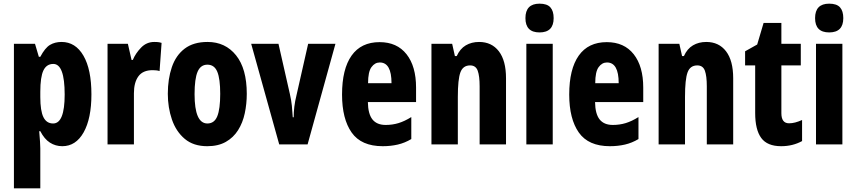

<svg xmlns="http://www.w3.org/2000/svg" viewBox="-20 -788 4675 1048"><path d="M316 -559Q392 -559 435.5 -484Q479 -409 479 -273Q479 -141 436.5 -65.5Q394 10 320 10Q283 10 252.5 -9.5Q222 -29 200 -72H194Q197 -37 198.5 -14Q200 9 200 22V240H56V-549H171L192 -478H200Q226 -527 253 -543Q280 -559 316 -559ZM271 -439Q234 -439 217 -403.5Q200 -368 200 -287V-258Q200 -183 217 -148.5Q234 -114 270 -114Q333 -114 333 -272Q333 -439 271 -439Z M822 -559Q830 -559 839 -558.5Q848 -558 862 -554L851 -400Q843 -403 832.5 -404Q822 -405 813 -405Q760 -405 735.5 -371.5Q711 -338 711 -279V0H567V-549H678L698 -461H705Q720 -497 750 -528Q780 -559 822 -559Z M1327 -276Q1327 -221 1316 -169.5Q1305 -118 1279.5 -77.5Q1254 -37 1212.5 -13.5Q1171 10 1111 10Q1036 10 988.5 -30Q941 -70 918.5 -135.5Q896 -201 896 -276Q896 -357 918 -421.5Q940 -486 988 -522.5Q1036 -559 1113 -559Q1210 -559 1268.5 -486Q1327 -413 1327 -276ZM1042 -274Q1042 -114 1112 -114Q1150 -114 1166 -153.5Q1182 -193 1182 -276Q1182 -358 1166 -396.5Q1150 -435 1112 -435Q1075 -435 1058.5 -396.5Q1042 -358 1042 -274Z M1504 0 1351 -549H1500L1562 -276Q1570 -241 1573 -211.5Q1576 -182 1578 -148H1583Q1583 -175 1586.5 -205Q1590 -235 1599 -271L1662 -549H1811L1659 0Z M2052 -558Q2147 -558 2199 -492Q2251 -426 2251 -310V-231H1988Q1989 -166 2013 -136Q2037 -106 2085 -106Q2122 -106 2155 -116Q2188 -126 2225 -149V-29Q2190 -8 2151.5 1Q2113 10 2069 10Q1952 10 1899.5 -64.5Q1847 -139 1847 -272Q1847 -411 1899 -484.5Q1951 -558 2052 -558ZM2053 -447Q2026 -447 2007.5 -421.5Q1989 -396 1989 -334H2117Q2117 -447 2053 -447Z M2595 -559Q2664 -559 2703 -508Q2742 -457 2742 -361V0H2598V-317Q2598 -373 2587.5 -402Q2577 -431 2546 -431Q2507 -431 2493 -393Q2479 -355 2479 -259V0H2335V-549H2448L2463 -482H2473Q2491 -522 2522.5 -540.5Q2554 -559 2595 -559Z M2925 -768Q2966 -768 2984 -748Q3002 -728 3002 -689Q3002 -611 2925 -611Q2848 -611 2848 -689Q2848 -768 2925 -768ZM2997 -549V0H2853V-549Z M3292 -558Q3387 -558 3439 -492Q3491 -426 3491 -310V-231H3228Q3229 -166 3253 -136Q3277 -106 3325 -106Q3362 -106 3395 -116Q3428 -126 3465 -149V-29Q3430 -8 3391.5 1Q3353 10 3309 10Q3192 10 3139.5 -64.5Q3087 -139 3087 -272Q3087 -411 3139 -484.5Q3191 -558 3292 -558ZM3293 -447Q3266 -447 3247.5 -421.5Q3229 -396 3229 -334H3357Q3357 -447 3293 -447Z M3835 -559Q3904 -559 3943 -508Q3982 -457 3982 -361V0H3838V-317Q3838 -373 3827.5 -402Q3817 -431 3786 -431Q3747 -431 3733 -393Q3719 -355 3719 -259V0H3575V-549H3688L3703 -482H3713Q3731 -522 3762.5 -540.5Q3794 -559 3835 -559Z M4287 -115Q4303 -115 4320.5 -119.5Q4338 -124 4358 -133V-18Q4307 10 4244 10Q4168 10 4135 -35Q4102 -80 4102 -171V-431H4047V-508L4113 -545L4148 -663H4245V-549H4351V-431H4245V-170Q4245 -115 4287 -115Z M4506 -768Q4547 -768 4565 -748Q4583 -728 4583 -689Q4583 -611 4506 -611Q4429 -611 4429 -689Q4429 -768 4506 -768ZM4578 -549V0H4434V-549Z"/></svg>

Font: Noto Sans Malayalam ExtraCondensed ExtraBold
Style: Regular
Weight: 800
Width: 2
Designer: Jelle Bosma - Monotype Design Team
Foundry: Monotype Imaging Inc.
Version: Version 2.104; ttfautohint (v1.8.4.7-5d5b)